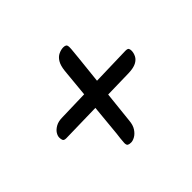

<svg xmlns="http://www.w3.org/2000/svg" viewBox="-112 -660 774 774"><g transform="rotate(-45 275.0 -272.5)"><path d="M488 -318Q500 -318 503 -313.5Q506 -309 506 -301Q506 -288 499.5 -275Q493 -262 477.5 -254Q462 -246 434 -245L70 -237Q58 -237 55 -243Q52 -249 52 -259Q52 -269 59 -280Q66 -291 81 -299.5Q96 -308 120 -308ZM334 -429 300 -108Q298 -84 288 -69Q278 -54 265.5 -47Q253 -40 243 -40Q233 -40 227.5 -43Q222 -46 222 -58Q222 -65 224 -82.5Q226 -100 227 -107L258 -433Q261 -461 270.5 -476.5Q280 -492 294 -498.5Q308 -505 321 -505Q329 -505 334 -502Q339 -499 339 -487Q339 -478 337.5 -465Q336 -452 334 -429Z"/></g></svg>

Font: Alkatra
Style: Regular
Weight: 400
Designer: Suman Bhandary
Version: Version 1.100;gftools[0.9.22]